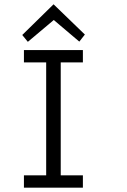

<svg xmlns="http://www.w3.org/2000/svg" viewBox="-20 -869 586 889"><path d="M363.8 0H90.8V-57.1H193.8V-580.1H90.8V-637.2H363.8V-580.1H261.2V-57.1H363.8ZM373 -709 347.2 -676.3 229 -776.4 108.9 -675.3 83 -707 228 -849.1Z"/></svg>

Font: Anonymous Pro
Style: Regular
Weight: 400
Monospace: yes
Designer: Mark Simonson
Version: Version 1.003